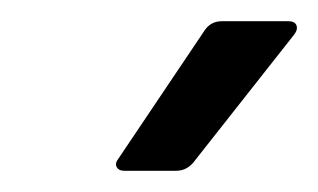

<svg xmlns="http://www.w3.org/2000/svg" viewBox="-20 -718 300 181"><path d="M97 -557Q92 -557 90 -560.5Q88 -564 92 -569L172 -688Q178 -698 189 -698H252Q258 -698 259.5 -694Q261 -690 257 -685L164 -567Q157 -557 146 -557Z"/></svg>

Font: Sofia Sans Condensed SemiBold
Style: Italic
Weight: 600
Italic angle: -9°
Version: Version 4.100